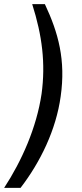

<svg xmlns="http://www.w3.org/2000/svg" viewBox="-64 -743 396 924"><path d="M-44 161H35C131 36 206 -119 228 -279C253 -453 217 -585 152 -723H91C139 -572 156 -438 136 -291C112 -129 41 31 -44 161Z"/></svg>

Font: United Sans Medium
Style: Italic
Weight: 500
Italic angle: -8°
Designer: Pablo Impallari, Rodrigo Fuenzalida (Modified by Dan O. Williams)
Version: Version 1.000;PS 001.000;hotconv 1.0.88;makeotf.lib2.5.64775